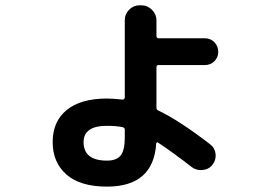

<svg xmlns="http://www.w3.org/2000/svg" viewBox="-20 -650 1040 728"><path d="M385.7 -172.9Q296.9 -172.9 296.9 -111.3Q296.9 -41 385.7 -41Q421.9 -41 437.5 -60.5Q453.1 -80.1 453.1 -127.9V-158.2Q453.1 -166 444.3 -168Q419.9 -172.9 385.7 -172.9ZM385.7 57.6Q284.2 57.6 231.9 11.7Q179.7 -34.2 179.7 -111.3Q179.7 -189.5 232.9 -232.9Q286.1 -276.4 385.7 -276.4Q405.3 -276.4 444.3 -272.5Q447.3 -271.5 450.2 -274.4Q453.1 -277.3 453.1 -280.3V-573.2Q453.1 -596.7 469.7 -613.3Q486.3 -629.9 508.8 -629.9H515.6Q539.1 -629.9 556.2 -612.8Q573.2 -595.7 573.2 -573.2V-513.7Q573.2 -504.9 581.1 -504.9H756.8Q778.3 -504.9 793 -489.7Q807.6 -474.6 807.6 -453.6Q807.6 -432.6 793 -418Q778.3 -403.3 756.8 -403.3H581.1Q573.2 -403.3 573.2 -394.5V-242.2Q573.2 -233.4 581.1 -230.5Q659.2 -193.4 777.3 -102.5Q794.9 -88.9 797.4 -66.4Q799.8 -43.9 786.1 -25.9Q772.5 -7.8 748.5 -5.4Q724.6 -2.9 707 -16.6Q636.7 -71.3 579.1 -109.4Q577.1 -111.3 574.7 -109.9Q572.3 -108.4 572.3 -105.5Q561.5 57.6 385.7 57.6Z"/></svg>

Font: Rounded Mgen+ 1m bold
Style: Bold
Weight: 700
Designer: [Source Han Sans]
Ryoko NISHIZUKA  (kana & ideographs); Paul D. Hunt (Latin, Greek & Cyrillic); Wenlong ZHANG  (bopomofo
Version: Version 1.059.20150602